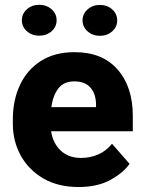

<svg xmlns="http://www.w3.org/2000/svg" viewBox="-20 -750 582 780"><path d="M299.8 9.8Q215.8 9.8 156 -25.1Q96.2 -60.1 64.2 -118.2Q32.2 -176.3 32.2 -246.6V-265.1Q32.2 -343.8 61.5 -405.5Q90.8 -467.3 146.7 -502.7Q202.6 -538.1 283.2 -538.1Q396 -538.1 457.8 -467.5Q519.5 -397 519.5 -279.3V-216.8H187.5Q195.3 -167.5 227.1 -137.9Q258.8 -108.4 309.6 -108.4Q345.7 -108.4 378.4 -122.3Q411.1 -136.2 435.1 -166L506.3 -84.5Q481.9 -48.8 429.2 -19.5Q376.5 9.8 299.8 9.8ZM282.2 -419.4Q238.3 -419.4 216.6 -390.1Q194.8 -360.8 188.5 -314.9H370.1V-326.7Q369.6 -368.2 347.7 -393.8Q325.7 -419.4 282.2 -419.4ZM68.8 -667.5Q68.8 -694.3 89.4 -712.4Q109.9 -730.5 139.2 -730.5Q168.9 -730.5 189.5 -712.4Q210 -694.3 210 -667.5Q210 -641.1 189.5 -623Q168.9 -605 139.2 -605Q109.9 -605 89.4 -623Q68.8 -641.1 68.8 -667.5ZM315.4 -667.5Q315.4 -693.8 335.9 -711.9Q356.4 -730 385.7 -730Q415.5 -730 435.8 -711.9Q456.1 -693.8 456.1 -667.5Q456.1 -640.6 435.8 -622.6Q415.5 -604.5 385.7 -604.5Q356.4 -604.5 335.9 -622.6Q315.4 -640.6 315.4 -667.5Z"/></svg>

Font: Vazirmatn UI FD ExtraBold
Style: Regular
Weight: 800
Designer: Saber Rastikerdar
Foundry: Saber Rastikerdar
Version: Version 33.003